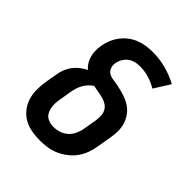

<svg xmlns="http://www.w3.org/2000/svg" viewBox="-206 -873 1012 1012"><g transform="rotate(45 300.0 -367.5)"><path d="M256 8Q225 8 194 2.5Q163 -3 137 -18Q111 -33 92.5 -56.5Q74 -80 65 -109Q56 -138 56 -169.5Q56 -201 61 -233L73 -302Q76 -322 84 -342Q92 -362 105 -379.5Q118 -397 135.5 -410.5Q153 -424 173 -434Q159 -446 149.5 -461.5Q140 -477 135 -495Q130 -513 129.5 -532.5Q129 -552 132 -571Q136 -596 145.5 -619.5Q155 -643 170.5 -664Q186 -685 206.5 -701Q227 -717 251.5 -726.5Q276 -736 300 -739.5Q324 -743 349 -743Q400 -743 448 -730Q496 -717 539 -694L483 -605Q454 -622 422 -632Q390 -642 355 -642Q344 -642 332 -640.5Q320 -639 308.5 -634.5Q297 -630 287 -623Q277 -616 269.5 -606Q262 -596 257 -585Q252 -574 250 -562Q247 -545 252.5 -528.5Q258 -512 271.5 -503.5Q285 -495 302.5 -492.5Q320 -490 336.5 -487Q353 -484 369 -480Q385 -476 401 -470.5Q417 -465 431.5 -457.5Q446 -450 458.5 -440Q471 -430 481 -417Q491 -404 498 -389.5Q505 -375 509 -358.5Q513 -342 513.5 -325Q514 -308 512 -290.5Q510 -273 507 -256L495 -187Q491 -160 481.5 -133.5Q472 -107 455 -83Q438 -59 414.5 -41Q391 -23 365 -11.5Q339 0 311 4Q283 8 256 8ZM256 -93Q278 -93 300 -100Q322 -107 339 -123Q356 -139 365.5 -160.5Q375 -182 378 -203L390 -272Q393 -291 392.5 -310Q392 -329 384 -344.5Q376 -360 361 -369.5Q346 -379 328.5 -383.5Q311 -388 292.5 -391Q274 -394 256 -398Q242 -389 230 -376Q218 -363 210 -348Q202 -333 197.5 -317.5Q193 -302 190 -285L179 -217Q176 -202 175.5 -187Q175 -172 177.5 -158Q180 -144 186 -131Q192 -118 202.5 -109.5Q213 -101 227.5 -97Q242 -93 256 -93Z"/></g></svg>

Font: Iosevka Curly Slab ExObl
Style: Bold
Weight: 700
Width: 7
Italic angle: -9°
Monospace: yes
Designer: Belleve Invis
Foundry: Belleve Invis
Version: Version 11.0.0; ttfautohint (v1.8.3)